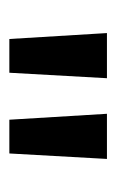

<svg xmlns="http://www.w3.org/2000/svg" viewBox="63 -724 254 421"><g transform="rotate(90 190.5 -514.0)"><path d="M66 -407 53 -621H152L140 -407ZM243 -407 230 -621H329L317 -407Z"/></g></svg>

Font: Smooch Sans Thin
Style: Bold
Weight: 700
Version: Version 1.010